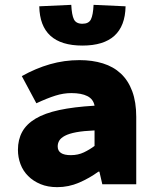

<svg xmlns="http://www.w3.org/2000/svg" viewBox="-20 -760 640 792"><path d="M216 12Q177 12 147 -0.5Q117 -13 96 -34Q75 -55 64.5 -83Q54 -111 54 -142Q54 -184 71.5 -216Q89 -248 126.5 -270.5Q164 -293 224 -306Q284 -319 370 -324Q365 -351 340.5 -363.5Q316 -376 274 -376Q242 -376 208.5 -365.5Q175 -355 130 -334L70 -446Q127 -478 186 -495Q245 -512 308 -512Q361 -512 404.5 -498.5Q448 -485 478.5 -456.5Q509 -428 525.5 -383.5Q542 -339 542 -278V0H402L390 -52H386Q349 -25 306 -6.5Q263 12 216 12ZM272 -120Q302 -120 326 -131.5Q350 -143 370 -158V-222Q324 -220 294.5 -214.5Q265 -209 248 -200Q231 -191 224.5 -180Q218 -169 218 -156Q218 -120 272 -120ZM320 -572Q145 -572 142 -734L274 -740Q276 -698 285 -680Q294 -662 320 -662Q346 -662 355 -680Q364 -698 366 -740L498 -734Q495 -572 320 -572Z"/></svg>

Font: Source Code Pro Black
Style: Regular
Weight: 900
Monospace: yes
Designer: Paul D. Hunt, Teo Tuominen
Foundry: Adobe Systems Incorporated
Version: Version 2.030;PS 1.000;hotconv 16.6.51;makeotf.lib2.5.65220